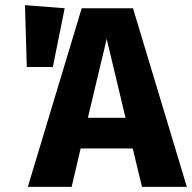

<svg xmlns="http://www.w3.org/2000/svg" viewBox="-20 -725 745 745"><path d="M531 0 495 -149H293L258 0H88L297 -693H496L705 0ZM321 -268H467L394 -574ZM231 -693 185 -465H84L77 -705Z"/></svg>

Font: Fira Sans BGR
Style: Bold
Weight: 700
Designer: bBox Type GmbH & Carrois Corporate GbR & Edenspiekermann AG
Foundry: bBox Type GmbH & Carrois Corporate GbR & Edenspiekermann AG
Version: Version 4.301